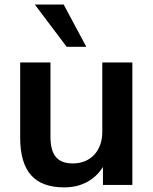

<svg xmlns="http://www.w3.org/2000/svg" viewBox="-20 -814 675 845"><path d="M262.7 10.7C338.4 10.7 397 -22 433.1 -79.1V0H562.5V-539.1H430.2V-233.4C430.2 -148.9 377.4 -94.7 300.8 -94.7C235.8 -94.7 202.1 -127.9 202.1 -212.4V-539.1H68.8V-208.5C68.8 -58.1 133.3 10.7 262.7 10.7ZM359.9 -607.9 260.3 -793.9H133.3L273.4 -607.9Z"/></svg>

Font: Winston SemiBold
Style: Regular
Weight: 600
Designer: Vernon Adams, Kim Jin-seong, David Berlow, Cristiano Sobral
Foundry: The Winston Project Authors
Version: Version 3.004